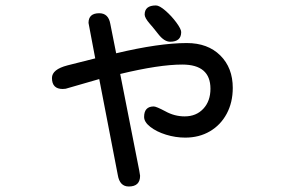

<svg xmlns="http://www.w3.org/2000/svg" viewBox="-20 -596 1040 698"><path d="M408.2 40 340.8 -308.6 218.8 -273.4 208 -272.5Q168.9 -272.5 168.9 -312.5Q168.9 -343.8 225.6 -358.4L326.2 -383.8L301.8 -512.7Q301.8 -547.9 340.8 -547.9Q374 -547.9 380.9 -509.8L402.3 -402.3Q558.6 -439.5 659.2 -439.5Q735.4 -439.5 780.8 -394.5Q826.2 -349.6 826.2 -276.4Q826.2 -223.6 804.2 -182.6Q782.2 -141.6 743.2 -118.7Q704.1 -95.7 653.3 -95.7Q618.2 -95.7 583.5 -106.4Q548.8 -117.2 526.4 -134.8Q503.9 -152.3 503.9 -170.9Q503.9 -209 539.1 -209Q547.9 -209 581.1 -191.4Q614.3 -172.9 651.4 -172.9Q693.4 -172.9 719.2 -200.7Q745.1 -228.5 745.1 -273.4Q745.1 -361.3 642.6 -361.3Q558.6 -361.3 417 -327.1L486.3 24.4L489.3 43Q489.3 82 448.2 82Q415 82 408.2 40ZM546.9 -576.2Q559.6 -576.2 581.5 -557.1Q603.5 -538.1 621.1 -514.2Q638.7 -490.2 638.7 -479.5Q638.7 -444.3 598.6 -444.3Q577.1 -444.3 555.7 -471.7Q530.3 -503.9 524.4 -509.8Q505.9 -531.2 505.9 -543Q505.9 -576.2 546.9 -576.2Z"/></svg>

Font: jf-openhuninn-2.0
Style: Regular
Weight: 400
Designer: [Kosugi Maru]
Designed by MOTOYA      

[Varela Round]
Joe Prince (Latin component); Avraham Cornfeld (Hebrew component)
Foundry: justfont CO.,LTD.
Version: 2.0